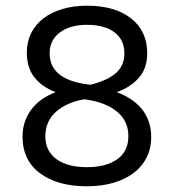

<svg xmlns="http://www.w3.org/2000/svg" viewBox="-20 -640 609 673"><path d="M175 -317Q127 -335 100.5 -369Q74 -403 74 -455Q74 -493 89 -523.5Q104 -554 132 -575.5Q160 -597 199 -608.5Q238 -620 285 -620Q383 -620 439.5 -575.5Q496 -531 496 -453Q496 -400 466 -366.5Q436 -333 389 -317Q414 -308 436 -294Q458 -280 474.5 -261Q491 -242 500.5 -216.5Q510 -191 510 -160Q510 -119 493.5 -87Q477 -55 447.5 -33Q418 -11 376.5 1Q335 13 285 13Q182 13 120.5 -32.5Q59 -78 59 -161Q59 -192 68.5 -217Q78 -242 94 -261.5Q110 -281 131 -294.5Q152 -308 175 -317ZM275 -292Q213 -281 176 -248Q139 -215 139 -162Q139 -111 177.5 -82.5Q216 -54 285 -54Q351 -54 390.5 -81.5Q430 -109 430 -163Q430 -217 388.5 -250Q347 -283 275 -292ZM297 -343Q357 -358 386.5 -384Q416 -410 416 -453Q416 -501 381 -527Q346 -553 285 -553Q225 -553 189.5 -526Q154 -499 154 -454Q154 -426 165 -406.5Q176 -387 195.5 -374Q215 -361 241 -353.5Q267 -346 297 -343Z"/></svg>

Font: Baloo 2 Latin
Style: Regular
Weight: 400
Designer: Sarang Kulkarni and Ek Type
Foundry: Ek Type
Version: Version 1.001